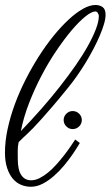

<svg xmlns="http://www.w3.org/2000/svg" viewBox="-21 -730 435 754"><path d="M353.5 -710.4Q370.6 -710.4 382.1 -702.1Q393.6 -693.8 393.6 -671.9Q393.6 -656.7 387.5 -635.7Q381.3 -614.7 370.8 -590.1Q360.4 -565.4 346.2 -538.3Q332 -511.2 315.7 -484.4Q299.3 -457.5 281.5 -432.1Q263.7 -406.7 246.1 -385.3Q210.9 -341.8 185.3 -312Q159.7 -282.2 141.1 -261.5Q122.6 -240.7 109.9 -227.8Q97.2 -214.8 87.4 -205.6Q77.6 -196.3 69.3 -188.7Q61 -181.2 52.2 -171.9Q48.3 -153.3 48.6 -136.5Q48.8 -119.6 48.8 -105.5Q48.8 -63 62.5 -42.5Q76.2 -22 101.1 -22Q117.7 -22 134.5 -30.5Q151.4 -39.1 168 -52.7Q184.6 -66.4 200.2 -83.7Q215.8 -101.1 229.7 -118.9Q243.7 -136.7 254.9 -153.3Q266.1 -169.9 274.4 -182.1L292.5 -168.5Q291 -166.5 283 -153.1Q274.9 -139.6 261.7 -120.6Q248.5 -101.6 230.5 -79.8Q212.4 -58.1 191.4 -39.6Q170.4 -21 147.2 -8.8Q124 3.4 100.1 3.4Q80.1 3.4 61.8 -4.2Q43.5 -11.7 29.5 -28.1Q15.6 -44.4 7.1 -69.8Q-1.5 -95.2 -1.5 -130.9Q-1.5 -175.3 9 -223.9Q19.5 -272.5 37.6 -321.5Q55.7 -370.6 80.1 -418.5Q104.5 -466.3 132.1 -509.5Q159.7 -552.7 189.7 -589.6Q219.7 -626.5 248.8 -653.3Q277.8 -680.2 304.7 -695.3Q331.5 -710.4 353.5 -710.4ZM61 -215.3Q102.5 -258.3 141.4 -302.5Q180.2 -346.7 214.1 -389.9Q248 -433.1 276.4 -473.9Q304.7 -514.6 324.7 -550.8Q344.7 -586.9 356 -616.7Q367.2 -646.5 367.2 -668Q367.2 -671.9 363.3 -678.5Q359.4 -685.1 354 -685.1Q338.9 -685.1 314 -665Q289.1 -645 260 -610.6Q231 -576.2 200 -530.3Q168.9 -484.4 141.6 -432.1Q114.3 -379.9 92.8 -324.2Q71.3 -268.6 61 -215.3ZM300.3 -258.8Q300.3 -244.1 289.8 -233.6Q279.3 -223.1 264.2 -223.1Q250 -223.1 239.5 -233.6Q229 -244.1 229 -258.8Q229 -272.9 239.5 -283.4Q250 -293.9 264.2 -293.9Q279.3 -293.9 289.8 -283.4Q300.3 -272.9 300.3 -258.8Z"/></svg>

Font: Parisienne
Style: Regular
Weight: 400
Designer: Astigmatic (AOETI)
Foundry: Astigmatic (AOETI)
Version: Version 1.000